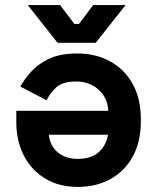

<svg xmlns="http://www.w3.org/2000/svg" viewBox="-20 -720 618 754"><path d="M533 -254V-242Q533 -164 502 -106.5Q471 -49 415 -17.5Q359 14 285 14Q212 14 158 -18.5Q104 -51 74 -108.5Q44 -166 44 -242V-285H405Q403 -336 367 -368Q331 -400 279 -400Q226 -400 201 -377Q176 -354 163 -326L60 -380Q74 -406 100.5 -436.5Q127 -467 171 -488.5Q215 -510 283 -510Q357 -510 413.5 -478.5Q470 -447 501.5 -389.5Q533 -332 533 -254ZM172 -191Q176 -148 206.5 -122Q237 -96 286 -96Q337 -96 367 -122Q397 -148 404 -191ZM206 -552 89 -700H216L272 -626H290L346 -700H473L356 -552Z"/></svg>

Font: Space 7353
Style: Regular
Weight: 400
Designer: Christine Claussen + Ruben Lyon  (Space 7353)
Version: Version 1.000;FEAKit 1.0